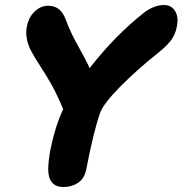

<svg xmlns="http://www.w3.org/2000/svg" viewBox="-20 -733 731 769"><path d="M233.9 16.1Q202.6 16.1 187.5 -3.4Q172.4 -22.9 173.1 -56.6Q173.8 -90.3 182.1 -134.8Q200.7 -226.1 232.9 -295.9Q208 -355.5 186.8 -393.3Q165.5 -431.2 142.6 -465.8Q119.6 -500.5 103 -532.2Q95.2 -547.9 91.6 -559.8Q87.9 -571.8 85.7 -591.6Q83.5 -611.3 88.9 -631.8Q95.7 -665 119.4 -687.5Q143.1 -710 172.9 -710Q198.2 -710 215.8 -696.3Q233.4 -682.6 245.1 -649.9Q263.7 -600.1 294.4 -545.9Q325.2 -491.7 338.9 -460Q441.9 -592.3 558.1 -683.1Q597.7 -712.9 637.2 -712.9Q666.5 -712.9 681.4 -688.5Q696.3 -664.1 688 -625Q682.6 -596.7 666.7 -574Q650.9 -551.3 615.2 -522.9Q527.3 -452.6 461.2 -385.7Q395 -318.8 380.9 -280.8Q355.5 -210 325.2 -53.2Q317.4 -17.1 292.2 -0.5Q267.1 16.1 233.9 16.1Z"/></svg>

Font: Shantell Sans Normal
Style: Italic
Weight: 800
Italic angle: -11.31°
Designer: Stephen Nixon, Anya Danilova, Shantell Martin
Foundry: Arrow Type
Version: Version 1.006;[559af2be0]